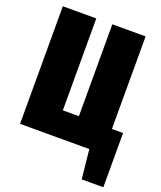

<svg xmlns="http://www.w3.org/2000/svg" viewBox="-157 -795 897 1068"><g transform="rotate(20 292.0 -261.5)"><path d="M518 -148H584V173H456L438 0H28V-696H226V-152H321V-696H518Z"/></g></svg>

Font: Fira Sans Extra Condensed Black
Style: Regular
Weight: 900
Width: 1
Designer: Carrois Corporate & Edenspiekermann AG
Foundry: Carrois Corporate GbR & Edenspiekermann AG
Version: Version 4.203